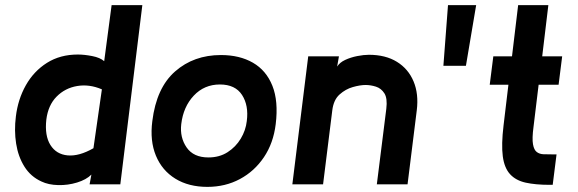

<svg xmlns="http://www.w3.org/2000/svg" viewBox="-20 -720 2259 750"><path d="M142 -11Q100 -30 75.5 -69Q51 -108 43 -159Q35 -210 42 -265Q50 -332 81 -387Q112 -442 163.5 -474.5Q215 -507 284 -507Q309 -507 340 -501Q371 -495 387 -481L416 -700H536L450 0H330L337 -38Q317 -18 281 -7Q245 4 207 3Q169 2 142 -11ZM345 -141 378 -371Q329 -392 281.5 -384Q234 -376 201 -342.5Q168 -309 161 -253Q154 -190 177 -153.5Q200 -117 244.5 -113Q289 -109 345 -141Z M790 10Q717 10 665 -22Q613 -54 589 -112Q565 -170 575 -247Q591 -377 664 -441Q737 -505 843 -505Q916 -505 968 -475Q1020 -445 1044 -385Q1068 -325 1057 -235Q1048 -161 1011 -106Q974 -51 917 -20.5Q860 10 790 10ZM794 -105Q837 -105 869 -125.5Q901 -146 920.5 -178.5Q940 -211 944 -247Q952 -308 925.5 -349Q899 -390 839 -390Q778 -390 737 -346.5Q696 -303 688 -235Q682 -183 709 -144Q736 -105 794 -105Z M1572 0H1452L1489 -295Q1494 -336 1481.5 -355.5Q1469 -375 1448.5 -381.5Q1428 -388 1408 -388Q1387 -388 1358.5 -380Q1330 -372 1306.5 -351Q1283 -330 1278 -289L1242 0H1122L1184 -500H1304L1297 -460Q1307 -476 1328.5 -486Q1350 -496 1375.5 -501Q1401 -506 1421 -506Q1486 -506 1530.5 -478.5Q1575 -451 1595.5 -402Q1616 -353 1608 -289Z M1840 -700 1800 -463H1712L1730 -700Z M1947 -230 1966 -389H1893L1907 -500H1980L2004 -700H2122L2098 -500H2176L2162 -389H2084L2064 -224Q2058 -179 2062 -156.5Q2066 -134 2077 -126Q2088 -118 2103 -117.5Q2118 -117 2134 -117H2154L2139 2H2127Q2072 2 2033.5 -6.5Q1995 -15 1972.5 -39.5Q1950 -64 1944 -109.5Q1938 -155 1947 -230Z"/></svg>

Font: Kulim Park
Style: Bold Italic
Weight: 700
Italic angle: -8°
Designer: Noponies / Dale Sattler
Foundry: Noponies
Version: Version 1.000; ttfautohint (v1.8.3)